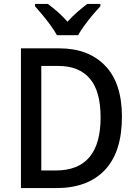

<svg xmlns="http://www.w3.org/2000/svg" viewBox="-20 -961 699 981"><path d="M603 -365Q603 -184 515.5 -92Q428 0 267 0H87V-714H283Q432 -714 517.5 -625Q603 -536 603 -365ZM494 -361Q494 -496 438.5 -560Q383 -624 279 -624H191V-90H265Q494 -90 494 -361ZM271 -781Q259 -803 239.5 -830Q220 -857 198.5 -883Q177 -909 159 -929V-941H224Q248 -924 274.5 -900.5Q301 -877 325 -850Q350 -878 375.5 -900Q401 -922 426 -941H493V-929Q475 -910 453 -884Q431 -858 411 -830.5Q391 -803 379 -781Z"/></svg>

Font: Noto Sans Gujarati UI SemiCondensed Medium
Style: Regular
Weight: 500
Width: 4
Designer: Jelle Bosma - Monotype Design Team, Universal Thirst
Foundry: Monotype Imaging Inc.
Version: Version 2.106; ttfautohint (v1.8.4.7-5d5b)